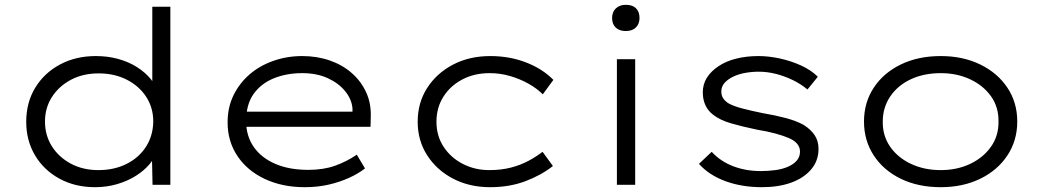

<svg xmlns="http://www.w3.org/2000/svg" viewBox="-20 -768 4342 798"><path d="M375 10Q292 10 227 -25.5Q162 -61 125.5 -122.5Q89 -184 89 -262Q89 -342 126.5 -403.5Q164 -465 229.5 -500Q295 -535 378 -535Q428 -535 471.5 -523Q515 -511 549.5 -489Q584 -467 606.5 -439.5Q629 -412 637 -379L613 -387V-740H688V0H614L611 -141L631 -145Q625 -113 601.5 -85.5Q578 -58 543.5 -36.5Q509 -15 466 -2.5Q423 10 375 10ZM389 -61Q455 -61 506.5 -87Q558 -113 587 -158.5Q616 -204 617 -263Q617 -320 588 -365Q559 -410 507.5 -436.5Q456 -463 390 -463Q325 -463 275 -436.5Q225 -410 196 -365Q167 -320 167 -263Q167 -205 196 -159.5Q225 -114 275 -87.5Q325 -61 389 -61Z M1246 10Q1153 10 1080 -24.5Q1007 -59 966.5 -120Q926 -181 926 -259Q926 -322 950.5 -372Q975 -422 1017 -458.5Q1059 -495 1116 -515Q1173 -535 1236 -535Q1298 -535 1351 -516.5Q1404 -498 1442.5 -464Q1481 -430 1502 -384Q1523 -338 1521 -282L1520 -241H990L979 -304H1463L1445 -293V-317Q1442 -355 1415 -388.5Q1388 -422 1342.5 -443Q1297 -464 1236 -464Q1171 -464 1118 -442.5Q1065 -421 1034 -377.5Q1003 -334 1003 -264Q1003 -203 1034.5 -157.5Q1066 -112 1124 -87Q1182 -62 1261 -62Q1324 -62 1372 -79Q1420 -96 1463 -125L1497 -68Q1469 -46 1430 -28.5Q1391 -11 1345.5 -0.5Q1300 10 1246 10Z M2017 10Q1931 10 1863 -25.5Q1795 -61 1755.5 -122.5Q1716 -184 1716 -262Q1716 -341 1755.5 -402.5Q1795 -464 1863 -499.5Q1931 -535 2018 -535Q2098 -535 2166.5 -508.5Q2235 -482 2280 -436L2236 -376Q2211 -401 2176 -420.5Q2141 -440 2100 -452Q2059 -464 2015 -464Q1951 -464 1901 -437.5Q1851 -411 1822.5 -365.5Q1794 -320 1794 -262Q1794 -203 1824 -157.5Q1854 -112 1904 -86.5Q1954 -61 2014 -61Q2063 -61 2103.5 -71.5Q2144 -82 2176.5 -99.5Q2209 -117 2235 -137L2278 -78Q2230 -40 2164 -15Q2098 10 2017 10Z M2544 0V-522H2620V0ZM2581 -639Q2554 -639 2539 -653.5Q2524 -668 2524 -693Q2524 -718 2539.5 -733Q2555 -748 2581 -748Q2609 -748 2623.5 -733.5Q2638 -719 2638 -693Q2638 -669 2623 -654Q2608 -639 2581 -639Z M3147 10Q3063 10 2995 -15Q2927 -40 2885 -87L2938 -137Q2975 -97 3027.5 -77Q3080 -57 3142 -57Q3173 -57 3202.5 -61Q3232 -65 3255 -75Q3278 -85 3291.5 -100.5Q3305 -116 3305 -138Q3305 -174 3259 -194Q3236 -204 3203 -213Q3170 -222 3127 -229Q3064 -242 3018 -255.5Q2972 -269 2944 -291Q2923 -307 2912 -330.5Q2901 -354 2901 -384Q2901 -418 2918 -445Q2935 -472 2966.5 -493Q2998 -514 3040.5 -524.5Q3083 -535 3132 -535Q3175 -535 3221 -525Q3267 -515 3309 -496Q3351 -477 3379 -449L3336 -396Q3310 -418 3276.5 -434.5Q3243 -451 3206.5 -460.5Q3170 -470 3134 -470Q3105 -470 3077 -465Q3049 -460 3026.5 -449Q3004 -438 2991 -423Q2978 -408 2978 -388Q2978 -372 2985 -360.5Q2992 -349 3007 -339Q3028 -327 3064 -317.5Q3100 -308 3149 -298Q3202 -289 3245.5 -277.5Q3289 -266 3320 -249Q3350 -230 3366 -206Q3382 -182 3382 -149Q3382 -100 3351.5 -64Q3321 -28 3268.5 -9Q3216 10 3147 10Z M3890 10Q3796 10 3724 -25Q3652 -60 3611.5 -122Q3571 -184 3571 -263Q3571 -342 3611.5 -403.5Q3652 -465 3724 -500Q3796 -535 3890 -535Q3982 -535 4054 -500Q4126 -465 4167 -403.5Q4208 -342 4208 -263Q4208 -184 4167 -122Q4126 -60 4054 -25Q3982 10 3890 10ZM3890 -61Q3958 -61 4012.5 -87Q4067 -113 4099 -158.5Q4131 -204 4130 -263Q4131 -322 4099.5 -367Q4068 -412 4013 -438Q3958 -464 3890 -464Q3820 -464 3765.5 -438.5Q3711 -413 3680 -367Q3649 -321 3649 -263Q3648 -204 3679.5 -158.5Q3711 -113 3766 -87Q3821 -61 3890 -61Z"/></svg>

Font: Lexend Mega Light
Style: Regular
Weight: 300
Version: Version 1.007